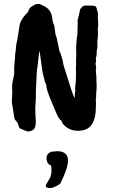

<svg xmlns="http://www.w3.org/2000/svg" viewBox="-20 -682 576 974"><path d="M239 88Q239 88 269 85Q325 85 325 133Q325 171 286 249Q279 256 261.5 264Q244 272 238 272Q212 272 212 262Q212 255 226.5 233Q241 211 241 188Q241 165 239.5 160Q238 155 230 153Q216 143 216 120.5Q216 98 239 88ZM362 -224Q360 -229 361.5 -241Q363 -253 365 -273Q365 -304 366 -311L365 -331Q365 -347 366 -358V-387Q368 -396 366.5 -417Q365 -438 368 -470.5Q371 -503 373 -510V-530Q373 -533 374 -551V-558Q375 -573 373 -576L382 -613L386 -634Q388 -638 401 -651Q404 -654 424 -654Q444 -654 454 -653Q464 -652 467 -647.5Q470 -643 473 -629Q479 -616 476 -596Q477 -590 477 -587V-577Q480 -557 476 -536Q476 -528 477 -520V-511Q477 -491 474 -476V-451Q475 -438 471 -426Q471 -422 470 -402Q468 -395 466 -385Q469 -377 466 -364Q463 -361 468 -340Q464 -327 469 -293V-273Q472 -241 468 -210V-204Q468 -184 466 -175Q468 -158 466 -132V-126L464 -102Q453 -31 400 -21Q335 -9 297 -56L291 -71Q280 -73 262 -117Q234 -184 231 -191Q217 -230 217 -233L215 -252Q214 -254 211 -260Q208 -266 206 -272Q206 -279 199 -302Q199 -304 194 -327L182 -416Q182 -419 181 -426L177 -404Q170 -337 167 -323L162 -222V-182L159 -133Q159 -96 162 -64Q161 -35 151 -25.5Q141 -16 121 -15Q107 -19 83 -30Q76 -34 73.5 -46.5Q71 -59 62 -68Q53 -77 52 -88L40 -164Q40 -180 41.5 -197.5Q43 -215 41.5 -234Q40 -253 46.5 -278Q53 -303 52 -320.5Q51 -338 54 -365.5Q57 -393 57 -405.5Q57 -418 60 -425Q60 -441 62 -450Q61 -453 68 -480Q68 -487 71 -501Q74 -515 77 -539Q80 -563 88 -578Q96 -593 113 -612Q122 -617 129 -638Q136 -648 155 -657Q162 -662 173.5 -662Q185 -662 195 -655Q234 -640 243 -602L247 -577Q247 -571 256 -550Q256 -540 260 -521Q260 -507 267 -492Q277 -441 282 -421Q287 -414 290 -402Q292 -393 298 -375Q300 -358 307 -336Q348 -202 358 -185Q360 -189 360 -210Z"/></svg>

Font: Caveat Brush
Style: Regular
Weight: 400
Designer: Pablo Impallari
Foundry: Creative Lab NY
Version: Version 1.096; ttfautohint (v1.3)